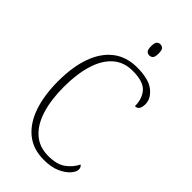

<svg xmlns="http://www.w3.org/2000/svg" viewBox="-276 -984 1072 1072"><g transform="rotate(45 259.5 -448.5)"><path d="M306 10Q222 10 165.5 -35.5Q109 -81 80.5 -163.5Q52 -246 52 -358Q52 -471 81.5 -553Q111 -635 168.5 -679.5Q226 -724 310 -724Q402 -724 445 -689.5Q488 -655 488 -611Q488 -562 454 -562Q454 -621 422 -657Q390 -693 306 -693Q236 -693 189.5 -651.5Q143 -610 120 -534.5Q97 -459 97 -358Q97 -257 120 -182Q143 -107 190 -65Q237 -23 309 -23Q376 -23 413.5 -50.5Q451 -78 470 -117Q483 -109 483 -89Q483 -73 463.5 -49.5Q444 -26 404.5 -8Q365 10 306 10ZM310 -819Q297 -819 289 -828Q281 -837 281 -863Q281 -889 289 -898Q297 -907 310 -907Q324 -907 332 -898Q340 -889 340 -863Q340 -837 332 -828Q324 -819 310 -819Z"/></g></svg>

Font: Noto Serif SemiCondensed ExtraLight
Style: Regular
Weight: 200
Width: 4
Designer: Monotype Design Team
Foundry: Monotype Imaging Inc.
Version: Version 2.014